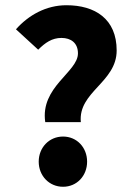

<svg xmlns="http://www.w3.org/2000/svg" viewBox="-20 -702 508 734"><path d="M153 -235H289C278 -351 426 -387 426 -509C426 -630 343 -682 234 -682C156 -682 89 -644 41 -590L126 -512C153 -539 179 -557 215 -557C251 -557 278 -538 278 -498C278 -426 133 -370 153 -235ZM221 12C274 12 313 -30 313 -84C313 -138 274 -180 221 -180C168 -180 128 -138 128 -84C128 -30 168 12 221 12Z"/></svg>

Font: DAIFUKU Sans
Style: Bold
Weight: 700
Designer: Original font ‘Source Han Sans JP’ : Paul D. Hunt
Foundry: Daifuku
Version: Version 1.000